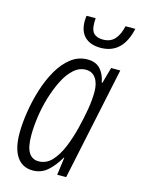

<svg xmlns="http://www.w3.org/2000/svg" viewBox="-113 -796 639 871"><g transform="rotate(15 206.0 -360.5)"><path d="M128 10Q79 10 53 -28.5Q27 -67 27 -139Q27 -184 35.5 -238.5Q44 -293 60.5 -346Q77 -399 102.5 -443.5Q128 -488 162.5 -514.5Q197 -541 240 -541Q278 -541 299.5 -518Q321 -495 328 -456H331L352 -531H395L283 0H241L252 -83H250Q225 -40 196 -15Q167 10 128 10ZM142 -37Q179 -37 205 -65Q231 -93 249.5 -138Q268 -183 280 -232Q292 -280 299.5 -324.5Q307 -369 307 -407Q307 -447 290.5 -470.5Q274 -494 244 -494Q213 -494 187 -470.5Q161 -447 141.5 -408Q122 -369 108 -322.5Q94 -276 87.5 -229Q81 -182 81 -143Q81 -87 97 -62Q113 -37 142 -37ZM281 -607Q234 -607 207.5 -632Q181 -657 181 -706Q181 -717 183 -731H226Q225 -721 225 -717Q225 -713 225 -707Q225 -674 239.5 -660Q254 -646 282 -646Q317 -646 337 -668Q357 -690 366 -731H412Q385 -607 281 -607Z"/></g></svg>

Font: Noto Sans ExtraCondensed Light
Style: Italic
Weight: 300
Width: 2
Italic angle: -12°
Designer: Monotype Design Team
Foundry: Monotype Imaging Inc.
Version: Version 2.013; ttfautohint (v1.8.4.7-5d5b)